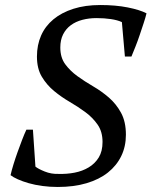

<svg xmlns="http://www.w3.org/2000/svg" viewBox="-20 -732 603 764"><path d="M121 -69Q132 -60 158 -49.5Q184 -39 213 -40Q246 -39 277 -45Q308 -51 333 -66Q358 -81 373 -105.5Q388 -130 388 -167Q388 -208 368.5 -236Q349 -264 320 -285.5Q291 -307 257.5 -326.5Q224 -346 195 -370Q166 -394 146.5 -426.5Q127 -459 127 -507Q127 -553 143.5 -590.5Q160 -628 192.5 -655Q225 -682 272 -697Q319 -712 379 -712Q440 -712 488 -702.5Q536 -693 563 -679Q559 -662 551.5 -639.5Q544 -617 536 -593Q528 -569 519 -546.5Q510 -524 503 -507H477L465 -644Q448 -652 421.5 -656Q395 -660 364 -660Q334 -660 307.5 -653Q281 -646 261.5 -631.5Q242 -617 231 -595Q220 -573 220 -543Q220 -503 239.5 -476.5Q259 -450 288 -429Q317 -408 350.5 -388.5Q384 -369 413 -344Q442 -319 461.5 -283.5Q481 -248 481 -196Q481 -149 462.5 -111Q444 -73 409.5 -45.5Q375 -18 324.5 -3Q274 12 210 12Q178 12 148.5 8Q119 4 94.5 -3Q70 -10 51 -18.5Q32 -27 22 -35Q26 -53 33.5 -77.5Q41 -102 50 -127Q59 -152 68 -175.5Q77 -199 85 -216H111Z"/></svg>

Font: PTSerifItalic
Style: Italic
Weight: 400
Italic angle: -12°
Designer: A.Korolkova, O.Umpeleva, V.Yefimov
Foundry: ParaType Ltd
Version: Version 1.000W OFL